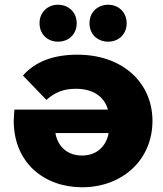

<svg xmlns="http://www.w3.org/2000/svg" viewBox="-20 -782 689 811"><path d="M439 -220C428 -161 386 -125 326 -125C266 -125 224 -162 214 -220ZM307 -551C204 -551 128 -521 77 -463L176 -360C212 -392 248 -407 301 -407C372 -407 420 -375 436 -319H41C40 -304 38 -286 38 -272C38 -94 167 9 327 9C497 9 624 -107 624 -271C624 -432 499 -551 307 -551ZM225 -606C270 -606 304 -637 304 -684C304 -730 270 -762 225 -762C181 -762 147 -730 147 -684C147 -637 181 -606 225 -606ZM437 -606C481 -606 515 -637 515 -684C515 -730 481 -762 437 -762C392 -762 358 -730 358 -684C358 -637 392 -606 437 -606Z"/></svg>

Font: Montserrat-Alt1 ExtBd
Style: Regular
Weight: 800
Designer: Differentunic
Foundry: Differentunic
Version: Version 7.222